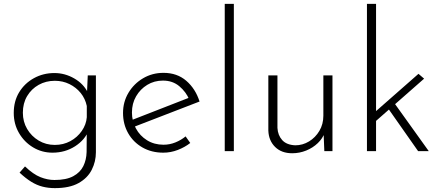

<svg xmlns="http://www.w3.org/2000/svg" viewBox="-20 -780 2276 991"><path d="M263 191Q230 191 200 183.5Q170 176 141 158Q112 140 81 111L109 79Q152 120 189 134.5Q226 149 261 149Q322 149 358 129.5Q394 110 410 77.5Q426 45 427 5L428 -122L439 -110Q419 -58 367.5 -25Q316 8 251 8Q196 8 150.5 -19.5Q105 -47 78 -93.5Q51 -140 51 -197Q51 -258 79 -304Q107 -350 155 -376.5Q203 -403 261 -403Q315 -403 363.5 -375Q412 -347 434 -301L428 -279L433 -391H475V6Q475 54 453.5 96.5Q432 139 385.5 165Q339 191 263 191ZM98 -198Q98 -152 120 -114.5Q142 -77 179.5 -54.5Q217 -32 263 -32Q307 -32 343 -51.5Q379 -71 402 -104Q425 -137 428 -175V-233Q420 -271 396.5 -300Q373 -329 338.5 -346Q304 -363 263 -363Q217 -363 179.5 -342Q142 -321 120 -284Q98 -247 98 -198Z M823 8Q762 8 715 -19Q668 -46 641.5 -92.5Q615 -139 615 -197Q615 -254 643 -301Q671 -348 718.5 -376Q766 -404 824 -404Q894 -404 941.5 -363Q989 -322 1010 -256L668 -124L654 -158L967 -280L957 -266Q940 -306 905.5 -335Q871 -364 821 -364Q776 -364 740 -342Q704 -320 682.5 -283Q661 -246 661 -199Q661 -155 681.5 -117Q702 -79 739 -56Q776 -33 824 -33Q856 -33 885.5 -45Q915 -57 938 -76L962 -42Q934 -20 897.5 -6Q861 8 823 8Z M1140 -760H1187V0H1140Z M1488 11Q1433 11 1400 -21.5Q1367 -54 1365 -106V-391H1412V-120Q1414 -82 1436.5 -57Q1459 -32 1504 -30Q1542 -30 1575 -50Q1608 -70 1628.5 -104.5Q1649 -139 1649 -183V-391H1696V0H1654L1649 -123L1656 -96Q1646 -66 1620.5 -41.5Q1595 -17 1560.5 -3Q1526 11 1488 11Z M1874 0V-760H1921V0ZM2011 -254 2193 0H2138L1978 -228ZM1905 -142 1901 -189 2140 -399 2169 -374Z"/></svg>

Font: Josefin Sans Thin Light
Style: Regular
Weight: 300
Version: Version 2.000